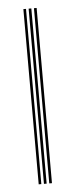

<svg xmlns="http://www.w3.org/2000/svg" viewBox="-48 -628 256 655"><g transform="rotate(-5 80.5 -300.0)"><path d="M94 0V-600H103.2V0ZM57.8 0V-600H66.8V0ZM75.8 0V-600H85V0Z"/></g></svg>

Font: Big Shoulders Inline Display Thin Light
Style: Regular
Weight: 300
Version: Version 2.002